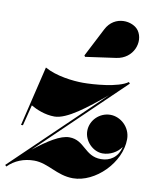

<svg xmlns="http://www.w3.org/2000/svg" viewBox="-124 -807 715 882"><g transform="rotate(10 233.0 -366.0)"><path d="M377 -569C456.5 -580 485 -662.5 452 -710.5C425 -749.5 337 -762 299.5 -688L231 -555L235 -549ZM-0.5 -190H8.5L33 -287C59 -272 99.5 -254.5 143.5 -254.5C202 -254.5 289 -324 374 -394.5L-40 3.5L-34 10C-2 -22 40 -39 88 -39C154 -39 200.5 10 276.5 10C380.5 10 491 -100 491 -210C491 -266 444 -307 396.5 -307C346.5 -307 304 -266 304 -216C304 -168.5 346 -126 391 -126C425.5 -126 459.5 -145 477.5 -171.5C465.5 -120.5 429 -99 388 -99C311 -99 301 -172.5 228.5 -172.5C187 -172.5 131.5 -137.5 66.5 -86L459 -463.5L453.5 -470C410 -438 294 -430 246 -430C200 -430 120 -439 66.5 -469.5Z"/></g></svg>

Font: Bodoni* 24pt Fatface
Style: Italic
Weight: 900
Italic angle: -13°
Version: Version 2.3